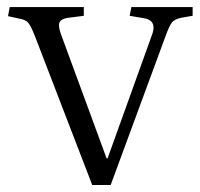

<svg xmlns="http://www.w3.org/2000/svg" viewBox="-20 -528 572 548"><path d="M243.2 0 80.1 -423.8Q68.4 -453.6 61 -462.6Q53.7 -471.7 34.2 -475.1L2.9 -481.9L7.8 -507.8H219.2V-482.9L173.8 -477.1Q153.8 -474.1 149.7 -463.6Q145.5 -453.1 154.8 -428.2L284.2 -76.2H287.1L412.1 -423.8Q421.4 -445.8 416.5 -459.2Q411.6 -472.7 390.1 -476.1L350.1 -482.9L355 -507.8H529.8V-482.9L496.1 -477.1Q478.5 -473.1 470.9 -464.1Q463.4 -455.1 452.1 -423.8L295.9 0Z"/></svg>

Font: Literata Light
Style: Regular
Weight: 300
Designer: Latin by Veronika Burian and Jose Scaglione. Greek by Irene Vlachou. Cyrillic by Vera Evstafieva.
Foundry: TypeTogether
Version: Version 3.021